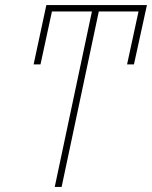

<svg xmlns="http://www.w3.org/2000/svg" viewBox="-20 -734 597 754"><path d="M195 0 341 -689H184L139 -481H112L162 -714H557L506 -481H479L524 -689H368L222 0Z"/></svg>

Font: Noto Sans SemiCondensed Thin
Style: Italic
Weight: 100
Width: 4
Italic angle: -12°
Designer: Monotype Design Team
Foundry: Monotype Imaging Inc.
Version: Version 2.013; ttfautohint (v1.8.4.7-5d5b)